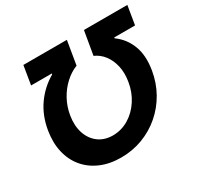

<svg xmlns="http://www.w3.org/2000/svg" viewBox="-158 -908 1122 1096"><g transform="rotate(-30 403.5 -359.5)"><path d="M56.5 -333.5Q71.8 -424.4 119.1 -490.9Q166.3 -557.4 236.5 -598.2L238.4 -604.1H101.3L121.6 -727.5H408.4L382.5 -572.1Q341 -556.1 304.5 -522.7Q267.9 -489.3 242.7 -443.3Q217.5 -397.4 208.8 -343.4Q198.7 -280.5 215.1 -230.8Q231.6 -181 270.1 -152.2Q308.5 -123.4 364.1 -123.1Q420.3 -123.4 468.5 -152.2Q516.7 -181 549.5 -231.1Q582.4 -281.2 592.5 -344.5Q601.6 -399.2 591.4 -444.8Q581.2 -490.4 556 -523.5Q530.7 -556.5 494.3 -572.1L520.8 -727.5H806.9L786.6 -604.1H649.4L648.8 -598.7Q705.4 -558.3 731.1 -491.8Q756.9 -425.3 741.4 -332.8Q728.9 -257.8 693.4 -195.2Q657.9 -132.5 604.5 -86.6Q551.1 -40.7 484.3 -15.5Q417.5 9.8 342.3 9.8Q267.2 9.8 208.6 -15.5Q150 -40.7 111.7 -86.6Q73.4 -132.5 58.7 -195.4Q44.1 -258.2 56.5 -333.5Z"/></g></svg>

Font: Adwaita Sans
Style: Italic
Weight: 400
Italic angle: -9.39999°
Designer: Rasmus Andersson
Foundry: rsms
Version: Version 4.001;git-9221beed3